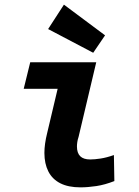

<svg xmlns="http://www.w3.org/2000/svg" viewBox="-20 -794 600 826"><path d="M326 12Q274 12 239.5 -5.5Q205 -23 188 -56.5Q171 -90 171 -136Q171 -155 174 -176.5Q177 -198 183 -222L228 -412H82L110 -526H394L318 -205Q314 -193 312.5 -182.5Q311 -172 311 -164Q311 -136 325 -122Q339 -108 368 -108Q387 -108 413 -112Q439 -116 470 -127L472 -15Q431 1 394.5 6.5Q358 12 326 12ZM381 -567 187 -669 255 -774 432 -642Z"/></svg>

Font: Ubuntu Sans Mono
Style: Bold Italic
Weight: 700
Italic angle: -13.5°
Monospace: yes
Designer: Dalton Maag Ltd
Foundry: Dalton Maag Ltd
Version: Version 1.006